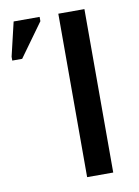

<svg xmlns="http://www.w3.org/2000/svg" viewBox="-82 -742 575 796"><g transform="rotate(-10 206.0 -344.0)"><path d="M329.6 -688V0H219.7V-688ZM141.1 -670.4 39.6 -529.8H-2V-545.9L31.7 -688.5H141.1Z"/></g></svg>

Font: Arimo Medium
Style: Regular
Weight: 500
Designer: Steve Matteson
Foundry: Monotype Imaging Inc.
Version: Version 1.33